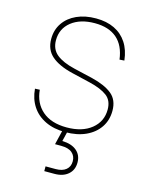

<svg xmlns="http://www.w3.org/2000/svg" viewBox="-112 -600 680 875"><g transform="rotate(15 228.5 -162.5)"><path d="M229.5 7.8Q174.8 7.8 134.8 -11.5Q94.7 -30.8 71.8 -65.7Q48.8 -100.6 44.9 -147.9L67.4 -148.9Q72.8 -86.9 114.5 -50.8Q156.2 -14.6 229.5 -14.6Q302.7 -14.6 346.2 -49.8Q389.6 -85 389.6 -141.6Q389.6 -184.1 361.6 -205.3Q333.5 -226.6 279.3 -239.7L190.9 -260.7Q125.5 -276.4 91.6 -305.9Q57.6 -335.4 57.6 -386.2Q57.6 -429.2 79.6 -461.4Q101.6 -493.7 140.9 -511.5Q180.2 -529.3 231.9 -529.3Q281.7 -529.3 318.6 -511.5Q355.5 -493.7 377.7 -459.7Q399.9 -425.8 405.3 -377L382.8 -375.5Q374.5 -440.4 336.4 -473.6Q298.3 -506.8 231.9 -506.8Q163.6 -506.8 121.8 -473.9Q80.1 -440.9 80.1 -386.2Q80.1 -343.8 109.4 -319.8Q138.7 -295.9 194.8 -282.7L284.2 -261.7Q346.2 -246.6 379.2 -219.7Q412.1 -192.9 412.1 -141.6Q412.1 -97.2 389.4 -63.5Q366.7 -29.8 325.7 -11Q284.7 7.8 229.5 7.8ZM183.1 204.1V181.6H231Q262.2 181.6 279.5 167.2Q296.9 152.8 296.9 127.4Q296.9 102.5 279.5 87.6Q262.2 72.8 227.5 72.8H198.7L218.3 -8.8H239.3V0L227.1 50.3Q270.5 51.3 294.9 71.8Q319.3 92.3 319.3 127.4Q319.3 162.6 295.4 183.3Q271.5 204.1 231 204.1Z"/></g></svg>

Font: Inter 28pt Thin
Style: Regular
Weight: 250
Designer: Rasmus Andersson
Foundry: rsms
Version: Version 4.001;git-66647c0bb